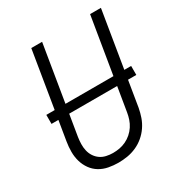

<svg xmlns="http://www.w3.org/2000/svg" viewBox="-173 -863 946 998"><g transform="rotate(-30 300.0 -363.5)"><path d="M252 8Q222 8 193 2.5Q164 -3 140 -17.5Q116 -32 99.5 -55Q83 -78 75 -105.5Q67 -133 67 -163Q67 -193 72 -223L156 -735H221L135 -213Q132 -193 131.5 -172.5Q131 -152 135.5 -132.5Q140 -113 150.5 -97Q161 -81 176.5 -70Q192 -59 212 -54.5Q232 -50 252 -50Q272 -50 291.5 -53.5Q311 -57 330 -66Q349 -75 365 -89Q381 -103 392.5 -120.5Q404 -138 410.5 -157.5Q417 -177 420 -196L509 -735H574L484 -187Q479 -160 470 -134Q461 -108 445 -84.5Q429 -61 407 -42.5Q385 -24 359 -12.5Q333 -1 305.5 3.5Q278 8 252 8ZM50 -341V-395H559V-341Z"/></g></svg>

Font: Iosevka Light Extended
Style: Italic
Weight: 300
Width: 7
Italic angle: -9°
Monospace: yes
Designer: Belleve Invis
Foundry: Belleve Invis
Version: Version 32.5.0; ttfautohint (v1.8.4)